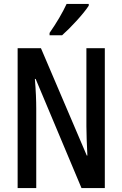

<svg xmlns="http://www.w3.org/2000/svg" viewBox="-20 -960 625 980"><path d="M433 -931V-940H320C299 -895 270 -845 233 -792V-780H297C340 -818 407 -890 433 -931ZM515 0V-714H421V-316C421 -278 423 -228 426 -166H423L189 -714H70V0H165V-406C165 -447 163 -498 158 -557H162L396 0Z"/></svg>

Font: Noto Sans Arabic ExtCond Med
Style: Regular
Weight: 500
Width: 2
Designer: Monotype Design Team, Nadine Chahine, Nizar Qandah and Khaled Hosny
Foundry: Monotype Imaging Inc.
Version: Version 2.012